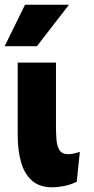

<svg xmlns="http://www.w3.org/2000/svg" viewBox="-22 -787 399 819"><path d="M305.3 -11.7Q278.8 1.2 250.8 6.6Q222.8 12 201.5 12Q146.3 12 113.8 -17.1Q81.3 -46.2 67.4 -96.6Q53.5 -147 53.5 -210.5V-520H216.8V-244.7Q216.8 -217.2 219 -190.2Q221.2 -163.3 232.2 -146.3Q243.2 -129.3 268.7 -129.3Q279.7 -129.3 293.3 -132.2Q307 -135.2 318.5 -138.8ZM-2 -590 84.7 -766.7H272.2L135.5 -590Z"/></svg>

Font: Murecho Thin
Style: Regular
Weight: 100
Designer: Neil Summerour
Foundry: Positype
Version: Version 1.010